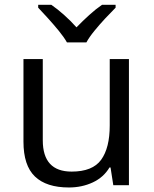

<svg xmlns="http://www.w3.org/2000/svg" viewBox="-20 -786 653 815"><path d="M527.3 -535.2V0H460.9L449.2 -75.2H444.8Q419.9 -33.2 373.8 -11.7Q327.6 9.8 272.5 9.8Q176.8 9.8 128.2 -36.9Q79.6 -83.5 79.6 -184.6V-535.2H161.6V-190.4Q161.6 -57.6 284.2 -57.6Q373 -57.6 409.4 -107.9Q445.8 -158.2 445.8 -253.4V-535.2ZM264.2 -606Q251.5 -628.4 229.5 -655.3Q207.5 -682.1 183.8 -708.3Q160.2 -734.4 142.1 -753.4V-765.6H197.8Q224.1 -747.6 252.2 -722.4Q280.3 -697.3 304.7 -669.9Q331.1 -697.3 358.9 -722.4Q386.7 -747.6 413.1 -765.6H470.7V-753.4Q451.7 -734.4 427.2 -708.3Q402.8 -682.1 380.9 -655.3Q358.9 -628.4 346.7 -606Z"/></svg>

Font: Open Sans
Style: Regular
Weight: 400
Designer: Monotype Design Team
Foundry: Monotype Imaging Inc.
Version: Version 3.000; ttfautohint (v1.8.4)